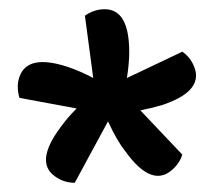

<svg xmlns="http://www.w3.org/2000/svg" viewBox="-20 -717 467 416"><path d="M375 -605Q394 -592 402 -569Q419 -518 330 -489Q306 -482 284 -478L375 -382Q368 -360 348 -345Q305 -314 251 -390Q234 -411 214 -454L142 -321Q118 -321 99 -335Q55 -366 111 -441Q126 -462 146 -482L22 -505Q15 -531 22 -550Q39 -601 127 -572Q156 -562 182 -548L164 -683Q184 -697 207 -697Q260 -697 260 -604Q260 -580 255 -548Z"/></svg>

Font: Sansita
Style: Regular
Weight: 400
Designer: Pablo Cosgaya
Foundry: Omnibus-Type
Version: Version 1.006;hotconv 1.0.109;makeotfexe 2.5.65596